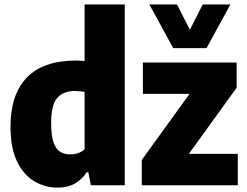

<svg xmlns="http://www.w3.org/2000/svg" viewBox="-20 -828 1102 858"><path d="M237.5 10.5Q181.5 10.5 133.5 -17.8Q85.5 -46 56.2 -106.2Q27 -166.5 27 -263Q27 -405 99.8 -481.2Q172.5 -557.5 322 -557.5Q331.5 -557.5 340.5 -556.8Q349.5 -556 358 -555.5V-808H537.5V0H386L375 -58H367Q347.5 -27 315 -8.2Q282.5 10.5 237.5 10.5ZM295 -138Q312 -138 329 -143.8Q346 -149.5 358 -160.5V-417.5Q348.5 -419 336.8 -420.2Q325 -421.5 315 -421.5Q262.5 -421.5 235.5 -390.2Q208.5 -359 208.5 -278Q208.5 -222 219.2 -191.5Q230 -161 249.5 -149.5Q269 -138 295 -138ZM613.5 0V-113L827 -408.5H618.5V-548.5H1037.5V-436L824 -140.5H1042.5V0ZM754 -613 647.5 -808H771L828.5 -695L886 -808H1009.5L903 -613Z"/></svg>

Font: Encode Sans SmCnd XBd
Style: Regular
Weight: 800
Width: 4
Designer: Multiple Designers
Foundry: Impallari Type
Version: Version 3.002; ttfautohint (v1.8.3) -l 8 -r 50 -G 200 -x 14 